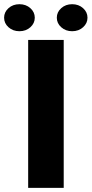

<svg xmlns="http://www.w3.org/2000/svg" viewBox="-70 -903 441 923"><path d="M236.3 0H65.4V-710.9H236.3ZM-50.3 -817.9Q-50.3 -844.7 -29.1 -863.8Q-7.8 -882.8 23.4 -882.8Q54.7 -882.8 75.9 -863.8Q97.2 -844.7 97.2 -817.9Q97.2 -791 75.9 -772Q54.7 -752.9 23.4 -752.9Q-7.8 -752.9 -29.1 -772Q-50.3 -791 -50.3 -817.9ZM203.1 -817.9Q203.1 -844.7 224.4 -863.8Q245.6 -882.8 276.9 -882.8Q308.1 -882.8 329.3 -863.8Q350.6 -844.7 350.6 -817.9Q350.6 -791 329.3 -772Q308.1 -752.9 276.9 -752.9Q245.6 -752.9 224.4 -772Q203.1 -791 203.1 -817.9Z"/></svg>

Font: Sadagaat-English
Style: Regular
Weight: 900
Designer: Ahmed alsheikh
Foundry: Ahmed alsheikh Design
Version: Version 2.137;January 17, 2018;FontCreator 11.0.0.2408 64-bi